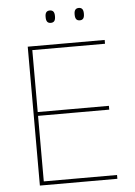

<svg xmlns="http://www.w3.org/2000/svg" viewBox="-55 -838 618 880"><g transform="rotate(-5 253.5 -398.0)"><path d="M112 0H92.5V-639H112ZM449 0H99V-17.5H449ZM439.5 -319H102.5V-336.5H439.5ZM446.5 -621.5H98V-639H446.5ZM207.5 -738.5Q196.5 -738.5 191.2 -745.2Q186 -752 186 -766V-769Q186 -782 191.2 -788.8Q196.5 -795.5 207.5 -795.5Q218.5 -795.5 223.8 -788.8Q229 -782 229 -769V-766Q229 -752 223.8 -745.2Q218.5 -738.5 207.5 -738.5ZM341 -738.5Q330 -738.5 324.8 -745.2Q319.5 -752 319.5 -766V-769Q319.5 -782 324.8 -788.8Q330 -795.5 341 -795.5Q351.5 -795.5 356.8 -788.8Q362 -782 362 -769V-766Q362 -752 356.8 -745.2Q351.5 -738.5 341 -738.5Z"/></g></svg>

Font: Anek Kannada Thin
Style: Regular
Weight: 250
Version: Version 1.003